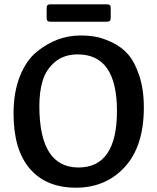

<svg xmlns="http://www.w3.org/2000/svg" viewBox="-20 -861 732 893"><path d="M43 -333Q43 -433 73 -507.5Q103 -582 152 -621Q245 -696 354 -696Q391 -696 425 -690Q459 -684 502 -663.5Q545 -643 575.5 -608.5Q606 -574 627.5 -510Q649 -446 649 -361Q649 -181 560.5 -84.5Q472 12 333.5 12Q195 12 119 -76Q43 -164 43 -333ZM345 -82Q524 -82 524 -345Q524 -608 342 -608Q278 -608 236.5 -573.5Q195 -539 179 -487.5Q163 -436 163 -368Q163 -82 345 -82ZM476 -760H216Q205 -760 201 -764Q197 -768 197 -779V-822Q197 -833 201 -837Q205 -841 216 -841H476Q487 -841 491 -837Q495 -833 495 -822V-779Q495 -768 491 -764Q487 -760 476 -760Z"/></svg>

Font: Crete Round
Style: Regular
Weight: 400
Designer: Veronika Burian
Foundry: TypeTogether
Version: Version 1.001